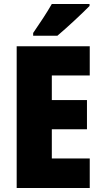

<svg xmlns="http://www.w3.org/2000/svg" viewBox="-20 -947 515 967"><path d="M431 -917V-927H241C216 -883 180 -829 147 -781V-767H269C320 -810 397 -882 431 -917ZM432 0V-149H241V-296H418V-443H241V-567H432V-714H64V0Z"/></svg>

Font: Noto Sans Devanagari UI Condensed Black
Style: Regular
Weight: 900
Width: 3
Designer: Jelle Bosma - Monotype Design Team
Foundry: Monotype Imaging Inc.
Version: Version 2.004